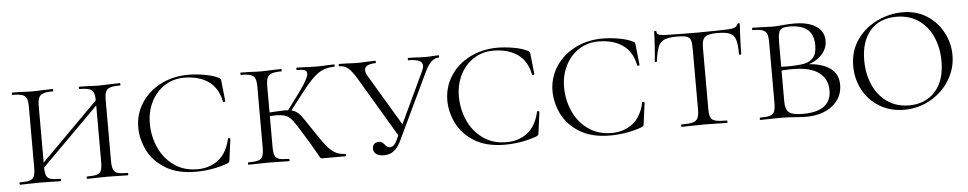

<svg xmlns="http://www.w3.org/2000/svg" viewBox="-35 -728 4897 971"><g transform="rotate(-5 2414.0 -242.5)"><path d="M378 -456Q375 -456 375 -462Q375 -468 378 -468L420 -467Q458 -465 481 -465Q502 -465 540 -467L584 -468Q586 -468 586 -462Q586 -456 584 -456Q549 -456 533 -450.5Q517 -445 511 -431Q505 -417 505 -387V-81Q505 -51 511 -36.5Q517 -22 533 -17Q549 -12 584 -12Q586 -12 586 -6Q586 0 584 0Q556 0 540 -1L481 -2L420 -1Q405 0 378 0Q375 0 375 -6Q375 -12 378 -12Q412 -12 428 -17Q444 -22 449.5 -36.5Q455 -51 455 -81V-385Q455 -415 449.5 -429.5Q444 -444 428 -450Q412 -456 378 -456ZM129 -65 476 -413 489 -400 142 -53ZM37 -456Q35 -456 35 -462Q35 -468 37 -468L81 -467Q117 -465 139 -465Q164 -465 200 -467L242 -468Q245 -468 245 -462Q245 -456 242 -456Q209 -456 193 -450Q177 -444 171 -429.5Q165 -415 165 -385V-81Q165 -50 170.5 -36Q176 -22 191.5 -17Q207 -12 242 -12Q245 -12 245 -6Q245 0 242 0Q215 0 200 -1L139 -2L80 -1Q64 0 36 0Q34 0 34 -6Q34 -12 36 -12Q71 -12 87 -17Q103 -22 109 -36.5Q115 -51 115 -81V-387Q115 -417 109 -431Q103 -445 87 -450.5Q71 -456 37 -456Z M1084 -451Q1091 -448 1093 -445Q1095 -442 1096 -434L1107 -331Q1107 -328 1101.5 -327Q1096 -326 1095 -330Q1081 -400 1032.5 -433.5Q984 -467 909 -467Q855 -467 811 -439Q767 -411 742 -361.5Q717 -312 717 -251Q717 -188 742 -130.5Q767 -73 817 -36.5Q867 0 937 0Q1000 0 1044 -34.5Q1088 -69 1104 -140Q1104 -143 1109 -143Q1111 -143 1113.5 -141.5Q1116 -140 1116 -139L1102 -33Q1101 -25 1099 -22Q1097 -19 1088 -15Q1011 12 928 12Q834 12 773 -26Q712 -64 684.5 -121Q657 -178 657 -236Q657 -304 693 -360Q729 -416 792 -448Q855 -480 932 -480Q970 -480 1013.5 -472.5Q1057 -465 1084 -451Z M1551 -21Q1521 -75 1479 -142Q1474 -150 1452 -184.5Q1430 -219 1409.5 -228Q1389 -237 1354 -237Q1344 -237 1310 -235L1309 -253L1354 -256Q1392 -258 1402 -258Q1432 -258 1449.5 -250.5Q1467 -243 1481.5 -225Q1496 -207 1526 -161Q1567 -98 1590.5 -68Q1614 -38 1636 -25.5Q1658 -13 1689 -12Q1691 -12 1691 -6Q1691 0 1689 0H1569Q1564 0 1560.5 -4.5Q1557 -9 1551 -21ZM1196 -12Q1231 -12 1247 -17Q1263 -22 1269 -36.5Q1275 -51 1275 -81V-387Q1275 -417 1269 -431Q1263 -445 1247 -450.5Q1231 -456 1197 -456Q1195 -456 1195 -462Q1195 -468 1197 -468L1241 -467Q1277 -465 1299 -465Q1324 -465 1360 -467L1402 -468Q1405 -468 1405 -462Q1405 -456 1402 -456Q1369 -456 1353 -450Q1337 -444 1331 -429.5Q1325 -415 1325 -385V-81Q1325 -50 1330.5 -36Q1336 -22 1351.5 -17Q1367 -12 1402 -12Q1405 -12 1405 -6Q1405 0 1402 0Q1375 0 1360 -1L1299 -2L1240 -1Q1224 0 1196 0Q1194 0 1194 -6Q1194 -12 1196 -12ZM1409 -243 1489 -351Q1532 -411 1532 -434Q1532 -447 1520 -451.5Q1508 -456 1482 -456Q1479 -456 1479 -462Q1479 -468 1482 -468L1520 -467Q1554 -465 1587 -465Q1611 -465 1641 -467L1671 -468Q1674 -468 1674 -462Q1674 -456 1671 -456Q1624 -456 1589 -432Q1554 -408 1509 -349L1421 -236Z M1697 -456Q1694 -456 1694 -462Q1694 -468 1697 -468L1740 -467Q1770 -465 1782 -465Q1807 -465 1841 -467L1880 -468Q1883 -468 1883 -462Q1883 -456 1880 -456Q1856 -456 1840.5 -448.5Q1825 -441 1825 -425Q1825 -412 1835 -395L1996 -125L1968 -75L1784 -385Q1760 -425 1741.5 -440.5Q1723 -456 1697 -456ZM2119 -423Q2119 -456 2048 -456Q2045 -456 2045 -462Q2045 -468 2048 -468L2085 -467Q2113 -465 2136 -465Q2157 -465 2179 -467L2202 -468Q2204 -468 2204 -462Q2204 -456 2202 -456Q2182 -456 2165 -441.5Q2148 -427 2129 -387L1968 -49Q1953 -19 1932.5 -3.5Q1912 12 1883 12Q1859 12 1844.5 2Q1830 -8 1830 -27Q1830 -40 1838.5 -49Q1847 -58 1862 -58Q1873 -58 1878.5 -54Q1884 -50 1892 -41Q1901 -26 1917 -26Q1937 -26 1952 -57L2111 -394Q2119 -412 2119 -423Z M2653 -451Q2660 -448 2662 -445Q2664 -442 2665 -434L2676 -331Q2676 -328 2670.5 -327Q2665 -326 2664 -330Q2650 -400 2601.5 -433.5Q2553 -467 2478 -467Q2424 -467 2380 -439Q2336 -411 2311 -361.5Q2286 -312 2286 -251Q2286 -188 2311 -130.5Q2336 -73 2386 -36.5Q2436 0 2506 0Q2569 0 2613 -34.5Q2657 -69 2673 -140Q2673 -143 2678 -143Q2680 -143 2682.5 -141.5Q2685 -140 2685 -139L2671 -33Q2670 -25 2668 -22Q2666 -19 2657 -15Q2580 12 2497 12Q2403 12 2342 -26Q2281 -64 2253.5 -121Q2226 -178 2226 -236Q2226 -304 2262 -360Q2298 -416 2361 -448Q2424 -480 2501 -480Q2539 -480 2582.5 -472.5Q2626 -465 2653 -451Z M3187 -451Q3194 -448 3196 -445Q3198 -442 3199 -434L3210 -331Q3210 -328 3204.5 -327Q3199 -326 3198 -330Q3184 -400 3135.5 -433.5Q3087 -467 3012 -467Q2958 -467 2914 -439Q2870 -411 2845 -361.5Q2820 -312 2820 -251Q2820 -188 2845 -130.5Q2870 -73 2920 -36.5Q2970 0 3040 0Q3103 0 3147 -34.5Q3191 -69 3207 -140Q3207 -143 3212 -143Q3214 -143 3216.5 -141.5Q3219 -140 3219 -139L3205 -33Q3204 -25 3202 -22Q3200 -19 3191 -15Q3114 12 3031 12Q2937 12 2876 -26Q2815 -64 2787.5 -121Q2760 -178 2760 -236Q2760 -304 2796 -360Q2832 -416 2895 -448Q2958 -480 3035 -480Q3073 -480 3116.5 -472.5Q3160 -465 3187 -451Z M3299 -340Q3299 -338 3293.5 -338Q3288 -338 3288 -340Q3291 -362 3294.5 -412.5Q3298 -463 3298 -490Q3298 -495 3304 -495Q3310 -495 3310 -490Q3310 -477 3325 -473.5Q3340 -470 3362 -470Q3450 -468 3513 -468L3600 -469Q3618 -470 3647 -470Q3683 -470 3699.5 -474.5Q3716 -479 3721 -494Q3723 -497 3728 -497Q3733 -497 3733 -494Q3727 -386 3727 -340Q3727 -338 3721.5 -338Q3716 -338 3716 -340Q3716 -390 3708.5 -414Q3701 -438 3680.5 -447.5Q3660 -457 3617 -457Q3584 -457 3567 -451Q3550 -445 3543.5 -430.5Q3537 -416 3537 -387V-81Q3537 -50 3543 -36Q3549 -22 3567.5 -17Q3586 -12 3626 -12Q3628 -12 3628 -6Q3628 0 3626 0Q3595 0 3578 -1L3510 -2L3445 -1Q3427 0 3395 0Q3393 0 3393 -6Q3393 -12 3395 -12Q3434 -12 3452.5 -17Q3471 -22 3478 -36.5Q3485 -51 3485 -81V-389Q3485 -419 3480 -433Q3475 -447 3459.5 -452Q3444 -457 3410 -457Q3368 -457 3346.5 -447.5Q3325 -438 3315 -413.5Q3305 -389 3299 -340Z M4212 -142Q4212 -77 4160.5 -36.5Q4109 4 4028 4Q4003 4 3968 1Q3955 0 3936.5 -1Q3918 -2 3896 -2L3839 -1Q3822 0 3794 0Q3792 0 3792 -6Q3792 -12 3794 -12Q3829 -12 3845 -17Q3861 -22 3867 -36.5Q3873 -51 3873 -81V-387Q3873 -417 3867 -431Q3861 -445 3845 -450.5Q3829 -456 3795 -456Q3793 -456 3793 -462Q3793 -468 3795 -468L3839 -467Q3875 -465 3896 -465Q3921 -465 3948 -468Q3958 -469 3972.5 -470Q3987 -471 4007 -471Q4078 -471 4118 -444.5Q4158 -418 4158 -371Q4158 -325 4121 -292Q4084 -259 4026 -251L4061 -260Q4133 -255 4172.5 -225.5Q4212 -196 4212 -142ZM3923 -385V-256L3902 -261Q3919 -258 3950 -258Q4006 -258 4037 -263.5Q4068 -269 4086 -289.5Q4104 -310 4104 -352Q4104 -407 4073 -432.5Q4042 -458 3981 -458Q3957 -458 3945 -452.5Q3933 -447 3928 -431.5Q3923 -416 3923 -385ZM4156 -119Q4156 -176 4113 -209Q4070 -242 3980 -242Q3929 -242 3902 -236L3923 -243V-81Q3923 -43 3941 -27.5Q3959 -12 4011 -12Q4156 -12 4156 -119Z M4286 -230Q4286 -308 4327 -365Q4368 -422 4430.5 -451Q4493 -480 4558 -480Q4628 -480 4681 -446Q4734 -412 4762.5 -357Q4791 -302 4791 -242Q4791 -174 4755 -115.5Q4719 -57 4657.5 -22.5Q4596 12 4524 12Q4454 12 4399.5 -21Q4345 -54 4315.5 -109.5Q4286 -165 4286 -230ZM4733 -216Q4733 -283 4709 -338.5Q4685 -394 4638 -427Q4591 -460 4525 -460Q4439 -460 4391.5 -405Q4344 -350 4344 -254Q4344 -186 4368.5 -130Q4393 -74 4440 -41Q4487 -8 4551 -8Q4634 -8 4683.5 -63Q4733 -118 4733 -216Z"/></g></svg>

Font: Cormorant SC Light
Style: Regular
Weight: 300
Designer: Christian Thalmann (Catharsis Fonts)
Foundry: Catharsis Fonts
Version: Version 4.000